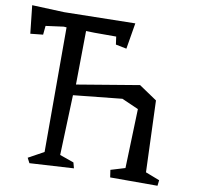

<svg xmlns="http://www.w3.org/2000/svg" viewBox="-79 -782 893 871"><g transform="rotate(10 367.5 -346.0)"><path d="M261 -627 258 -380 545 -428 628 -372 640 -43 705 -18 702 8H484L479 -26L545 -46L554 -319L477 -353L253 -330L243 -53L308 -30L315 -4L112 8L100 -15L171 -54V-628L158 -629L76 -618L72 -577L14 -571L0 -700L148 -694L475 -700L455 -580L405 -590L400 -626H300Z"/></g></svg>

Font: Underdog
Style: Regular
Weight: 400
Designer: Sergey Steblina
Foundry: Sergey Steblina, Jovanny Lemonad
Version: Version 1.001; ttfautohint (v0.9)